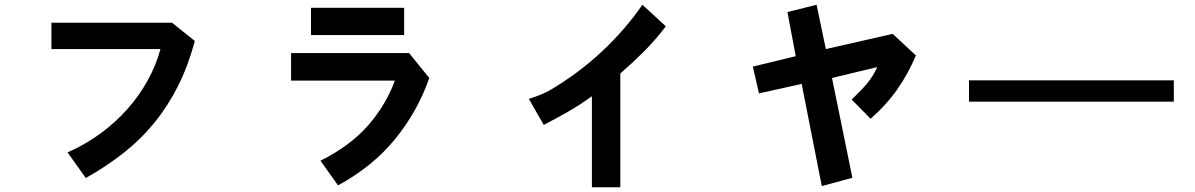

<svg xmlns="http://www.w3.org/2000/svg" viewBox="-20 -696 5040 810"><path d="M802 -523Q774 -419 732 -335Q690 -251 633 -180.5Q576 -110 503.5 -52.5Q431 5 342 55L265 -53Q340 -86 404 -133Q468 -180 518 -236.5Q568 -293 603.5 -357.5Q639 -422 657 -489H197V-600H706Z M1791 -367Q1742 -226 1647 -109.5Q1552 7 1406 86L1332 -18Q1458 -81 1533 -167Q1608 -253 1646 -356H1208V-472H1706ZM1685 -548H1292V-663H1685Z M2789 -585Q2744 -526 2697.5 -479.5Q2651 -433 2597 -386V94H2477V-290Q2424 -252 2376 -224.5Q2328 -197 2274 -169L2211 -279Q2246 -290 2265.5 -298.5Q2285 -307 2301 -316Q2421 -387 2519 -478.5Q2617 -570 2690 -676Z M3844 -462Q3812 -386 3766 -320Q3720 -254 3653 -195L3573 -276Q3593 -296 3609.5 -312.5Q3626 -329 3639 -345Q3652 -361 3662 -377.5Q3672 -394 3681 -413L3490 -367L3576 54L3447 89L3362 -342L3182 -302L3156 -415L3337 -459L3302 -645L3425 -676L3464 -489L3746 -553Z M4932 -267H4068V-357H4932Z"/></svg>

Font: NanumGothicCoding
Style: Bold
Weight: 700
Monospace: yes
Designer: Kwon Bruce; Nicolas Noh; Sung-woo Choi; Go-un Cha; Soo-hyun Park;
Foundry: NHN Corporation
Version: Version 2.000;PS 1;hotconv 1.0.49;makeotf.lib2.0.14853